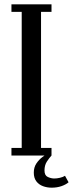

<svg xmlns="http://www.w3.org/2000/svg" viewBox="-20 -720 338 889"><path d="M33 0V-35H80.5V-665H33V-700H218.5V-665H170V-35H218.5V0ZM219 149Q198 149 179 142Q160 135 148.2 119.5Q136.5 104 136.5 79.5Q136.5 54.5 148.5 36.8Q160.5 19 176.5 7Q192.5 -5 204.5 -11.5L218.5 0Q208 11.5 197 28.2Q186 45 186 69.5Q186 92.5 201.5 99.5Q217 106.5 231 106.5Q243.5 106.5 257.5 103.2Q271.5 100 281 94L297.5 124Q285.5 134.5 264.8 141.8Q244 149 219 149Z"/></svg>

Font: Imbue Thin 10pt Medium
Style: Regular
Weight: 500
Version: Version 1.102